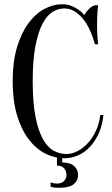

<svg xmlns="http://www.w3.org/2000/svg" viewBox="-20 -735 530 910"><path d="M40 0ZM285 -695Q257 -695 230 -679Q203 -663 182 -623.5Q161 -584 148 -517.5Q135 -451 135 -350Q135 -249 148 -182.5Q161 -116 183 -76.5Q205 -37 234 -21Q263 -5 295 -5Q321 -5 348 -19Q375 -33 397.5 -58Q420 -83 435.5 -117Q451 -151 455 -190H470Q466 -145 450 -107.5Q434 -70 409.5 -42.5Q385 -15 353 0Q321 15 285 15Q238 15 194 -7.5Q150 -30 115.5 -75.5Q81 -121 60.5 -189.5Q40 -258 40 -350Q40 -442 60.5 -510.5Q81 -579 114.5 -624.5Q148 -670 190 -692.5Q232 -715 275 -715Q299 -715 318.5 -707Q338 -699 352 -689Q368 -678 380 -664Q388 -679 401.5 -692.5Q415 -706 430 -710H445Q443 -695 442 -680Q441 -666 440.5 -650.5Q440 -635 440 -620Q440 -603 440.5 -586.5Q441 -570 442 -556Q443 -540 445 -525H430Q407 -608 368.5 -651.5Q330 -695 285 -695ZM250 0H275V35Q313 35 331.5 52Q350 69 350 95Q350 121 329.5 138Q309 155 260 155Q250 155 243 154.5Q236 154 231 153Q225 152 220 150V129Q224 131 229 132Q238 135 250 135Q273 135 284 122.5Q295 110 295 95Q295 76 284 63Q273 50 250 50Z"/></svg>

Font: Oranienbaum
Style: Regular
Weight: 400
Designer: Oleg Pospelov and Jovanny Lemonad
Foundry: Oleg Pospelov and jovanny Lemonad
Version: Version 1.001; ttfautohint (v0.91) -l 8 -r 50 -G 200 -x 0 -w